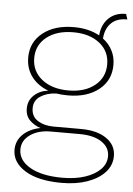

<svg xmlns="http://www.w3.org/2000/svg" viewBox="-56 -634 615 891"><g transform="rotate(5 251.5 -188.5)"><path d="M333 -42Q408 -42 452 -11.5Q496 19 496 70Q496 113 466.5 145.5Q437 178 385 196.5Q333 215 265 215Q156 215 95 177.5Q34 140 34 81Q34 39 64 9.5Q94 -20 145 -30Q117 -39 95.5 -59.5Q74 -80 74 -115Q74 -152 100 -176.5Q126 -201 166 -206Q116 -225 88 -262.5Q60 -300 60 -351Q60 -423 115 -466.5Q170 -510 259 -510Q329 -510 379 -482Q383 -532 413.5 -562Q444 -592 492 -592H495L503 -567H499Q453 -567 427 -540.5Q401 -514 398 -469Q426 -448 441.5 -418Q457 -388 457 -351Q457 -279 402.5 -235.5Q348 -192 259 -192Q230 -192 204 -196Q161 -194 131 -174.5Q101 -155 101 -119Q101 -80 131.5 -61Q162 -42 205 -42ZM259 -486Q182 -486 135 -449Q88 -412 88 -351Q88 -290 135 -252.5Q182 -215 259 -215Q335 -215 381.5 -252.5Q428 -290 428 -351Q428 -412 381.5 -449Q335 -486 259 -486ZM267 191Q326 191 371.5 176Q417 161 443 134.5Q469 108 469 73Q469 32 431.5 7Q394 -18 328 -18H195Q136 -18 98.5 8.5Q61 35 61 77Q61 128 116 159.5Q171 191 267 191Z"/></g></svg>

Font: Work Sans ExtraLight
Style: Regular
Weight: 200
Designer: Wei Huang
Foundry: Wei Huang
Version: Version 2.010; ttfautohint (v1.8.3)